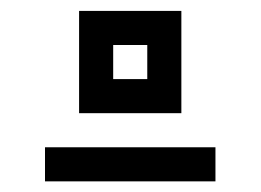

<svg xmlns="http://www.w3.org/2000/svg" viewBox="-20 -645 478 352"><path d="M125 -625V-437.5H312.5V-625ZM187.5 -562.5H250V-500H187.5ZM62.5 -375V-312.5H375V-375Z"/></svg>

Font: Medodica
Style: Regular
Weight: 400
Version: Version 001.000